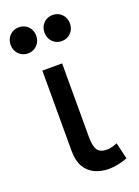

<svg xmlns="http://www.w3.org/2000/svg" viewBox="-156 -765 609 840"><g transform="rotate(-20 148.0 -345.0)"><path d="M202.5 14Q165.5 14 136.5 0.2Q107.5 -13.5 91 -42Q74.5 -70.5 74.5 -115.5V-490H166.5V-149.5Q166.5 -104 179 -86.2Q191.5 -68.5 222 -68.5Q233 -68.5 245.5 -71.5Q258 -74.5 271 -80L289 -3.5Q267.5 4.5 245.2 9.2Q223 14 202.5 14ZM42 -582Q17 -582 -0.2 -599.2Q-17.5 -616.5 -17.5 -643Q-17.5 -669.5 -0.2 -686.5Q17 -703.5 42 -703.5Q67 -703.5 84.2 -686.5Q101.5 -669.5 101.5 -643Q101.5 -616.5 84.2 -599.2Q67 -582 42 -582ZM199 -582Q174.5 -582 157.2 -599.2Q140 -616.5 140 -643Q140 -669.5 157.2 -686.5Q174.5 -703.5 199 -703.5Q224 -703.5 241.2 -686.5Q258.5 -669.5 258.5 -643Q258.5 -616.5 241.2 -599.2Q224 -582 199 -582Z"/></g></svg>

Font: Geologica Cursive Light
Style: Regular
Weight: 300
Designer: Sindre Bremnes, Frode Helland
Foundry: Monokrom Skriftforlag AS
Version: Version 1.010;gftools[0.9.28]